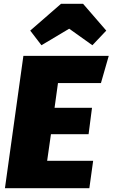

<svg xmlns="http://www.w3.org/2000/svg" viewBox="-20 -990 592 1010"><path d="M511 -553H285L267 -423H464L446 -284H248L228 -144H470L450 0H6L103 -696H552ZM139 -829 301 -970H417L539 -829L466 -752L344 -839L198 -752Z"/></svg>

Font: FiraGO Heavy
Style: Italic
Weight: 900
Italic angle: -8°
Designer: bBox Type GmbH
Foundry: bBox Type GmbH
Version: Version 1.001